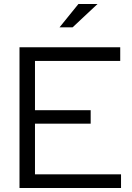

<svg xmlns="http://www.w3.org/2000/svg" viewBox="-20 -935 656 955"><path d="M276 -799H341L465 -915H370ZM77 0H582V-68H154V-320H431V-387H154V-632H578V-700H77Z"/></svg>

Font: Red Hat Display
Style: Regular
Weight: 400
Designer: Pentagram, MCKL
Foundry: Pentagram, MCKL
Version: Version 1.023